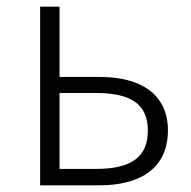

<svg xmlns="http://www.w3.org/2000/svg" viewBox="-20 -554 570 574"><path d="M100 0H278C403 0 482 -54 482 -164C482 -271 403 -324 278 -324H158V-534H100ZM158 -49V-276H267C372 -276 422 -242 422 -164C422 -84 372 -49 267 -49Z"/></svg>

Font: Noto Sans CJK SC Light
Style: Regular
Weight: 300
Designer: Ryoko NISHIZUKA 西塚涼子 (kana, bopomofo & ideographs); Paul D. Hunt (Latin, Greek & Cyrillic); Sandoll Communications 산돌커뮤니
Foundry: Adobe
Version: Version 2.004;hotconv 1.0.118;makeotfexe 2.5.65603